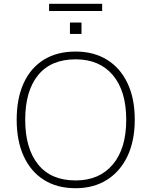

<svg xmlns="http://www.w3.org/2000/svg" viewBox="-20 -985 799 1013"><path d="M68 -353Q68 -465 104.5 -545.5Q141 -626 210.5 -669.5Q280 -713 379 -713Q475 -713 545 -669.5Q615 -626 653 -545.5Q691 -465 691 -354Q691 -242 652.5 -161Q614 -80 544 -36Q474 8 379 8Q281 8 211.5 -36Q142 -80 105 -161Q68 -242 68 -353ZM113 -353Q113 -202 181 -117.5Q249 -33 379 -33Q504 -33 575 -117Q646 -201 646 -353Q646 -505 575.5 -588.5Q505 -672 379 -672Q249 -672 181 -588.5Q113 -505 113 -353ZM239 -927V-965H519V-927ZM349 -806V-866H410V-806Z"/></svg>

Font: Mulish ExtraLight ExtraLight
Style: Regular
Weight: 250
Version: Version 3.603